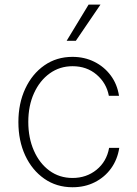

<svg xmlns="http://www.w3.org/2000/svg" viewBox="-20 -800 594 832"><path d="M294.4 11.4Q224.8 11.4 171.9 -25.6Q119 -62.5 89.3 -126.2Q59.7 -190 59.7 -271Q59.7 -351.9 89.5 -415.8Q119.3 -479.8 172.2 -516.7Q225.1 -553.6 294 -553.6Q345.9 -553.6 388.7 -532.3Q431.5 -511 459.7 -473.2Q487.9 -435.4 495.7 -384.9H451.7Q441.4 -440 398.6 -476.6Q355.8 -513.1 294.4 -513.1Q239 -513.1 195.7 -482.1Q152.3 -451 127.5 -396.5Q102.6 -342 102.6 -271.7Q102.6 -202.4 126.8 -147.4Q150.9 -92.3 194.2 -60.5Q237.6 -28.8 294.4 -28.8Q354.4 -28.8 398.3 -64.3Q442.1 -99.8 452.8 -159.1H496.8Q489 -108.7 461.3 -70.3Q433.6 -32 390.6 -10.3Q347.7 11.4 294.4 11.4ZM268.8 -623.2 364 -780.2H415.5L308.6 -623.2Z"/></svg>

Font: Inter Extra Light BETA
Style: Regular
Weight: 200
Designer: Rasmus Andersson
Foundry: rsms
Version: Version 3.011;git-f93a4a705